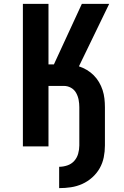

<svg xmlns="http://www.w3.org/2000/svg" viewBox="-20 -755 640 990"><path d="M285 215V105Q306 105 327 98Q348 91 362.5 75Q377 59 383 37.5Q389 16 389 -5V-202Q389 -221 385.5 -240Q382 -259 372.5 -276Q363 -293 346 -302.5Q329 -312 309 -312H230V0H98V-735H230V-423H258L402 -735H543L387 -413Q408 -406 427.5 -394.5Q447 -383 463 -367Q479 -351 490.5 -331.5Q502 -312 509 -290.5Q516 -269 518.5 -246.5Q521 -224 521 -202V-5Q521 26 515 56Q509 86 494 112.5Q479 139 455.5 160Q432 181 404 193.5Q376 206 346 210.5Q316 215 285 215Z"/></svg>

Font: Iosevka Aile Extrabold
Style: Regular
Weight: 800
Designer: Belleve Invis
Foundry: Belleve Invis
Version: Version 27.3.5; ttfautohint (v1.8.4)